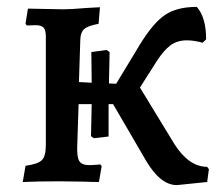

<svg xmlns="http://www.w3.org/2000/svg" viewBox="-20 -526 643 557"><path d="M586 -35 581 2 493 11Q445 11 403 -61L308 -224H295V-130L252 -125L244 -131L246 -224H208L204 -100Q203 -69 210.5 -58Q218 -47 238 -47Q249 -47 259.5 -48Q270 -49 271 -49L275 -44L267 2Q244 2 226 1L154 0Q88 0 46 2L54 -45Q90 -50 101.5 -61.5Q113 -73 113 -105V-411Q114 -436 107.5 -444.5Q101 -453 83 -453L58 -452L54 -457L61 -501L164 -499Q185 -499 233 -503L270 -505L266 -457Q235 -451 224.5 -442Q214 -433 213 -412L209 -288L246 -286L245 -375L289 -381L298 -375L296 -284L317 -283L386 -397Q424 -459 458.5 -482.5Q493 -506 551 -506Q578 -475 578 -412L568 -402Q543 -409 522 -409Q494 -409 474.5 -394.5Q455 -380 435 -349L386 -272L486 -108Q528 -42 581 -42Z"/></svg>

Font: Alegreya SC Medium
Style: Regular
Weight: 500
Designer: Juan Pablo del Peral
Foundry: Huerta Tipografica
Version: Version 2.007; ttfautohint (v1.6)